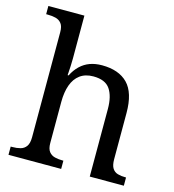

<svg xmlns="http://www.w3.org/2000/svg" viewBox="-112 -854 859 947"><g transform="rotate(15 317.5 -380.0)"><path d="M18 0V-42H26Q49 -42 67.5 -47Q86 -52 97 -67.5Q108 -83 108 -114V-650Q108 -680 96.5 -694.5Q85 -709 66.5 -713.5Q48 -718 26 -718H18V-760H202V-540Q202 -522 201 -502.5Q200 -483 199 -469Q198 -455 198 -455H203Q218 -485 239.5 -505.5Q261 -526 288.5 -536Q316 -546 350 -546Q436 -546 481.5 -499.5Q527 -453 527 -350V-114Q527 -83 537 -67.5Q547 -52 564.5 -47Q582 -42 604 -42H607V0H433V-345Q433 -410 408.5 -446Q384 -482 323 -482Q282 -482 255 -462Q228 -442 215 -405.5Q202 -369 202 -320V-109Q202 -80 213.5 -65.5Q225 -51 243.5 -46.5Q262 -42 284 -42H287V0Z"/></g></svg>

Font: Noto Serif Bengali
Style: Regular
Weight: 400
Designer: Juan Bruce, Universal Thirst, Indian Type Foundry and the Monotype Design Team.
Foundry: Monotype Imaging Inc.
Version: Version 2.003